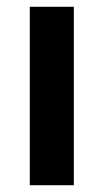

<svg xmlns="http://www.w3.org/2000/svg" viewBox="-20 -547 306 567"><path d="M68 0V-527H198V0Z"/></svg>

Font: Archivo SemiExpanded SemiBold
Style: Regular
Weight: 600
Width: 6
Designer: Hector Gatti
Foundry: Omnibus-Type
Version: Version 2.001